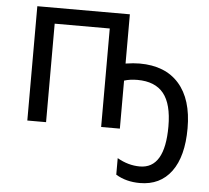

<svg xmlns="http://www.w3.org/2000/svg" viewBox="-54 -594 975 897"><g transform="rotate(5 433.5 -145.5)"><path d="M834 -28.8Q834 103 781.5 174.1Q729 245.1 633.8 245.1Q569.3 245.1 521 215.8V138.2Q572.8 168 627 168Q744.1 168 744.1 -29.8Q744.1 -134.8 704.1 -184.3Q664.1 -233.9 581.1 -233.9Q546.4 -233.9 519 -225.1V0H431.2V-461.9H172.9V0H85V-536.1H519V-305.2Q556.6 -311 585 -311Q705.1 -311 769.5 -238Q834 -165 834 -28.8Z"/></g></svg>

Font: NotoSans
Style: Regular
Weight: 400
Designer: Monotype Design team
Foundry: Monotype Imaging Inc.
Version: Version 1.04; ttfautohint (v1.4.1)